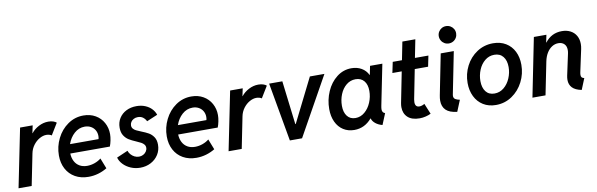

<svg xmlns="http://www.w3.org/2000/svg" viewBox="-50 -1210 5222 1680"><g transform="rotate(-10 2561.0 -370.0)"><path d="M114.7 -521H226.6L212.4 -453.6H214.4Q239.7 -486.3 280.8 -507.8Q321.8 -529.3 366.2 -529.3Q391.6 -529.3 410.4 -522.7Q429.2 -516.1 438.5 -507.3L376 -404.8Q370.1 -410.2 356.4 -414.1Q342.8 -418 329.1 -418Q299.8 -418 268.6 -400.4Q237.3 -382.8 213.6 -351.1Q189.9 -319.3 182.1 -279.3L126 0H9.3Z M406.7 -220.7Q406.7 -300.3 442.1 -371.3Q477.5 -442.4 539.6 -485.6Q601.6 -528.8 678.2 -528.8Q738.3 -528.8 784.2 -502.2Q830.1 -475.6 855.2 -429.7Q880.4 -383.8 880.4 -328.6Q880.4 -302.7 874.3 -272.5Q868.2 -242.2 859.4 -220.7H507.8Q509.3 -181.6 524.7 -151.9Q540 -122.1 568.4 -105.5Q596.7 -88.9 635.3 -88.9Q669.4 -88.9 702.9 -100.8Q736.3 -112.8 759.8 -132.3L796.4 -39.1Q760.7 -17.1 718.3 -4.6Q675.8 7.8 631.3 7.8Q563.5 7.8 512.7 -21Q461.9 -49.8 434.3 -101.6Q406.7 -153.3 406.7 -220.7ZM773.4 -302.2Q776.9 -315.9 776.9 -329.6Q776.9 -358.4 763.7 -381.3Q750.5 -404.3 726.8 -417.5Q703.1 -430.7 672.4 -430.7Q620.1 -430.7 579.6 -394.5Q539.1 -358.4 520 -302.2Z M905.3 -114.7 1004.9 -157.7Q1010.3 -140.1 1023.9 -124.3Q1037.6 -108.4 1056.6 -98.9Q1075.7 -89.4 1096.2 -89.4Q1116.7 -89.4 1133.8 -98.4Q1150.9 -107.4 1161.1 -122.8Q1171.4 -138.2 1171.4 -155.8Q1171.4 -172.4 1161.4 -184.6Q1151.4 -196.8 1136.2 -205.1Q1121.1 -213.4 1094.7 -224.6Q1056.6 -240.7 1032 -255.9Q1007.3 -271 989.7 -298.3Q972.2 -325.7 972.2 -367.7Q972.2 -415.5 995.4 -452.1Q1018.6 -488.8 1058.8 -508.8Q1099.1 -528.8 1149.4 -528.8Q1192.9 -528.8 1227.5 -514.2Q1262.2 -499.5 1284.4 -475.3Q1306.6 -451.2 1315.4 -422.9L1219.2 -382.3Q1209.5 -403.3 1190.9 -417.7Q1172.4 -432.1 1144.5 -432.1Q1124 -432.1 1107.7 -423.3Q1091.3 -414.6 1082.5 -400.4Q1073.7 -386.2 1073.7 -370.1Q1073.7 -353 1084 -341.1Q1094.2 -329.1 1109.6 -321.5Q1125 -314 1152.8 -302.7Q1191.9 -287.6 1216.8 -273.2Q1241.7 -258.8 1259.5 -232.4Q1277.3 -206.1 1277.3 -164.6Q1277.3 -115.7 1252.7 -76.4Q1228 -37.1 1185.3 -14.6Q1142.6 7.8 1090.8 7.8Q1045.9 7.8 1006.6 -9Q967.3 -25.9 940.7 -54Q914.1 -82 905.3 -114.7Z M1365.2 -220.7Q1365.2 -300.3 1400.6 -371.3Q1436 -442.4 1498 -485.6Q1560.1 -528.8 1636.7 -528.8Q1696.8 -528.8 1742.7 -502.2Q1788.6 -475.6 1813.7 -429.7Q1838.9 -383.8 1838.9 -328.6Q1838.9 -302.7 1832.8 -272.5Q1826.7 -242.2 1817.9 -220.7H1466.3Q1467.8 -181.6 1483.2 -151.9Q1498.5 -122.1 1526.9 -105.5Q1555.2 -88.9 1593.8 -88.9Q1627.9 -88.9 1661.4 -100.8Q1694.8 -112.8 1718.3 -132.3L1754.9 -39.1Q1719.2 -17.1 1676.8 -4.6Q1634.3 7.8 1589.8 7.8Q1522 7.8 1471.2 -21Q1420.4 -49.8 1392.8 -101.6Q1365.2 -153.3 1365.2 -220.7ZM1731.9 -302.2Q1735.4 -315.9 1735.4 -329.6Q1735.4 -358.4 1722.2 -381.3Q1709 -404.3 1685.3 -417.5Q1661.6 -430.7 1630.9 -430.7Q1578.6 -430.7 1538.1 -394.5Q1497.6 -358.4 1478.5 -302.2Z M1981 -521H2092.8L2078.6 -453.6H2080.6Q2106 -486.3 2147 -507.8Q2188 -529.3 2232.4 -529.3Q2257.8 -529.3 2276.6 -522.7Q2295.4 -516.1 2304.7 -507.3L2242.2 -404.8Q2236.3 -410.2 2222.7 -414.1Q2209 -418 2195.3 -418Q2166 -418 2134.8 -400.4Q2103.5 -382.8 2079.8 -351.1Q2056.2 -319.3 2048.3 -279.3L1992.2 0H1875.5Z M2327.6 -521H2444.8L2491.7 -132.8H2495.6L2689.5 -521H2818.8L2528.3 0H2419.9Z M2806.6 -210.4Q2806.6 -291.5 2838.6 -365Q2870.6 -438.5 2928.5 -483.6Q2986.3 -528.8 3059.1 -528.8Q3109.9 -528.8 3148.7 -506.1Q3187.5 -483.4 3206.5 -443.4H3208.5L3224.1 -521H3333.5L3260.7 -159.7Q3256.8 -140.1 3256.8 -127.9Q3256.8 -113.8 3262.7 -104.5Q3268.6 -95.2 3282.2 -90.8L3241.7 7.8Q3206.5 -1 3181.4 -21.2Q3156.2 -41.5 3149.4 -67.4H3148.4Q3085 7.8 2992.7 7.8Q2937.5 7.8 2895.3 -19Q2853 -45.9 2829.8 -95.5Q2806.6 -145 2806.6 -210.4ZM3180.2 -306.6Q3180.2 -363.3 3153.1 -395.5Q3126 -427.7 3078.1 -427.7Q3031.7 -427.7 2995.8 -398.2Q2960 -368.7 2940.4 -320.6Q2920.9 -272.5 2920.9 -218.8Q2920.9 -160.6 2947.3 -127Q2973.6 -93.3 3020.5 -93.3Q3065.9 -93.3 3102.5 -124.3Q3139.2 -155.3 3159.7 -204.6Q3180.2 -253.9 3180.2 -306.6Z M3431.2 -117.2Q3431.2 -133.8 3435.1 -154.3L3488.8 -425.3H3405.8L3425.8 -521H3507.8L3539.6 -681.2H3654.8L3623 -521H3742.7L3723.1 -425.3H3604.5L3553.2 -165Q3550.8 -153.3 3550.8 -140.1Q3550.8 -118.2 3560.3 -107.2Q3569.8 -96.2 3588.4 -96.2Q3600.6 -96.2 3613 -100.6Q3625.5 -105 3634.3 -110.8L3673.3 -16.6Q3653.3 -6.3 3626.5 0.2Q3599.6 6.8 3573.2 6.8Q3503.4 6.8 3467.3 -27.1Q3431.2 -61 3431.2 -117.2Z M3775.4 -113.8Q3775.4 -135.3 3780.8 -162.1L3852.1 -521H3968.3L3894 -147.9Q3892.6 -141.6 3892.6 -136.2Q3892.6 -115.2 3907.7 -106Q3922.9 -96.7 3946.8 -92.3L3905.8 7.8Q3837.9 0.5 3806.6 -30.3Q3775.4 -61 3775.4 -113.8ZM3861.3 -671.4Q3861.3 -692.4 3871.6 -710Q3881.8 -727.5 3899.4 -737.8Q3917 -748 3938.5 -748Q3959.5 -748 3977.3 -737.8Q3995.1 -727.5 4005.4 -710Q4015.6 -692.4 4015.6 -671.4Q4015.6 -650.4 4005.4 -632.6Q3995.1 -614.7 3977.3 -604.5Q3959.5 -594.2 3938.5 -594.2Q3917 -594.2 3899.4 -604.5Q3881.8 -614.7 3871.6 -632.6Q3861.3 -650.4 3861.3 -671.4Z M4038.6 -224.6Q4038.6 -304.7 4074.5 -374.8Q4110.4 -444.8 4174.3 -486.8Q4238.3 -528.8 4317.4 -528.8Q4382.3 -528.8 4430.4 -499.8Q4478.5 -470.7 4504.2 -419.2Q4529.8 -367.7 4529.8 -300.8Q4529.8 -220.7 4493.7 -149.7Q4457.5 -78.6 4393.8 -35.4Q4330.1 7.8 4251 7.8Q4186.5 7.8 4138.4 -22Q4090.3 -51.8 4064.5 -104.7Q4038.6 -157.7 4038.6 -224.6ZM4416.5 -300.3Q4416.5 -358.9 4388.9 -393.3Q4361.3 -427.7 4311 -427.7Q4263.7 -427.7 4227.3 -397.9Q4190.9 -368.2 4171.4 -320.6Q4151.9 -272.9 4151.9 -222.2Q4151.9 -163.1 4178.7 -128.2Q4205.6 -93.3 4255.9 -93.3Q4302.7 -93.3 4339.4 -123.5Q4376 -153.8 4396.2 -201.7Q4416.5 -249.5 4416.5 -300.3Z M4903.8 -99.6Q4903.8 -117.7 4908.2 -138.2L4948.7 -326.7Q4952.1 -342.3 4952.1 -357.4Q4952.1 -392.1 4932.6 -411.1Q4913.1 -430.2 4880.9 -430.2Q4849.6 -430.2 4822.8 -412.8Q4795.9 -395.5 4777.1 -364Q4758.3 -332.5 4750 -291L4691.4 0H4575.2L4679.7 -521H4791L4777.3 -454.1H4779.3Q4836.4 -528.8 4928.7 -528.8Q4972.2 -528.8 5004.9 -511.7Q5037.6 -494.6 5055.7 -463.1Q5073.7 -431.6 5073.7 -389.6Q5073.7 -367.2 5068.8 -344.7L5027.8 -153.8Q5023.4 -134.8 5023.4 -122.6Q5023.4 -107.9 5030 -100.6Q5036.6 -93.3 5051.8 -90.3L5011.7 8.3Q4955.6 -2.9 4929.7 -30.3Q4903.8 -57.6 4903.8 -99.6Z"/></g></svg>

Font: Reddit Sans Fudge SmBold Italic
Style: Regular
Weight: 600
Italic angle: -11.25°
Designer: Stephen Hutchings
Version: Version 1.013